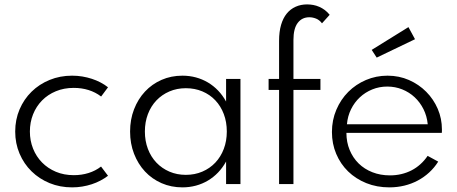

<svg xmlns="http://www.w3.org/2000/svg" viewBox="-20 -815 2023 850"><path d="M299.1 14.5Q322.3 14.5 344.1 10.9Q365.9 7.3 386.1 0.7Q406.4 -5.9 424.5 -15.5Q442.7 -25 458.2 -36.8L427.3 -77.7Q402.7 -58.6 372 -49.1Q341.4 -39.5 306.8 -39.5Q263.2 -39.5 227.5 -54.5Q191.8 -69.5 166.1 -95.7Q140.5 -121.8 126.4 -157Q112.3 -192.3 112.3 -232.7Q112.3 -273.6 126.4 -308.9Q140.5 -344.1 166.1 -370.2Q191.8 -396.4 227.5 -411.1Q263.2 -425.9 306.4 -425.9Q341.4 -425.9 372 -416.4Q402.7 -406.8 427.7 -387.7L458.2 -428.6Q443.2 -440.5 425 -450Q406.8 -459.5 386.6 -466.1Q366.4 -472.7 344.3 -476.4Q322.3 -480 299.1 -480Q245.5 -480 199.5 -461.1Q153.6 -442.3 119.8 -409.1Q85.9 -375.9 66.6 -330.7Q47.3 -285.5 47.3 -232.7Q47.3 -180 66.6 -134.8Q85.9 -89.5 119.8 -56.4Q153.6 -23.2 199.5 -4.3Q245.5 14.5 299.1 14.5Z M621.4 -232.7Q621.4 -274.5 634.8 -309.8Q648.2 -345 672.5 -370.5Q696.8 -395.9 730 -410.2Q763.2 -424.5 802.7 -424.5Q842.3 -424.5 875.7 -410.5Q909.1 -396.4 933.2 -370.9Q957.3 -345.5 970.7 -310.2Q984.1 -275 984.1 -232.7Q984.1 -190.9 970.7 -155.7Q957.3 -120.5 933.2 -95Q909.1 -69.5 875.7 -55.2Q842.3 -40.9 802.7 -40.9Q763.2 -40.9 730 -55.2Q696.8 -69.5 672.5 -95Q648.2 -120.5 634.8 -155.7Q621.4 -190.9 621.4 -232.7ZM555.9 -232.7Q555.9 -179.5 573.4 -134.3Q590.9 -89.1 621.8 -55.9Q652.7 -22.7 695.2 -4.1Q737.7 14.5 787.7 14.5Q818.6 14.5 847.3 6.8Q875.9 -0.9 900.7 -15.7Q925.5 -30.5 945.7 -51.6Q965.9 -72.7 980.9 -100V0H1044.5V-465.5H980.9V-365.5Q965.9 -392.7 945.7 -413.9Q925.5 -435 900.7 -449.8Q875.9 -464.5 847.3 -472.3Q818.6 -480 787.7 -480Q737.7 -480 695.2 -461.4Q652.7 -442.7 621.8 -409.5Q590.9 -376.4 573.4 -331.1Q555.9 -285.9 555.9 -232.7Z M1279.1 0V-416.8H1398.6V-465.5H1279.1V-638.2Q1279.1 -688.6 1298 -713.6Q1316.8 -738.6 1349.5 -738.6Q1364.1 -738.6 1379.1 -732.7Q1394.1 -726.8 1405.5 -711.8L1439.5 -749.5Q1429.5 -761.8 1418 -770.5Q1406.4 -779.1 1393.4 -784.8Q1380.5 -790.5 1366.8 -793Q1353.2 -795.5 1339.5 -795.5Q1311.8 -795.5 1288.9 -785.2Q1265.9 -775 1249.5 -755Q1233.2 -735 1224.3 -704.8Q1215.5 -674.5 1215.5 -634.1V-465.5H1169.1V-416.8H1215.5V0Z M1703.6 14.5Q1738.2 14.5 1770 6.8Q1801.8 -0.9 1829.5 -15.7Q1857.3 -30.5 1880.2 -51.6Q1903.2 -72.7 1920 -99.5L1873.2 -125Q1859.1 -104.1 1841.1 -88Q1823.2 -71.8 1802 -60.9Q1780.9 -50 1756.8 -44.3Q1732.7 -38.6 1706.4 -38.6Q1664.1 -38.6 1628.6 -52.5Q1593.2 -66.4 1567.7 -91.4Q1542.3 -116.4 1528 -150.9Q1513.6 -185.5 1513.6 -226.8H1935.9Q1936.4 -230.5 1936.4 -234.1Q1936.4 -237.7 1936.4 -242.3Q1936.4 -290 1918 -333Q1899.5 -375.9 1867 -408.6Q1834.5 -441.4 1790.7 -460.7Q1746.8 -480 1695.5 -480Q1645 -480 1600.2 -460.9Q1555.5 -441.8 1522 -408.4Q1488.6 -375 1469.1 -329.3Q1449.5 -283.6 1449.5 -230.5Q1449.5 -178.6 1468.4 -133.9Q1487.3 -89.1 1521.1 -56.1Q1555 -23.2 1601.6 -4.3Q1648.2 14.5 1703.6 14.5ZM1515.9 -265Q1519.1 -300.9 1534.1 -331.4Q1549.1 -361.8 1573 -384.1Q1596.8 -406.4 1628 -419.1Q1659.1 -431.8 1694.5 -431.8Q1729.5 -431.8 1760.7 -419.3Q1791.8 -406.8 1815.7 -384.5Q1839.5 -362.3 1854.8 -331.8Q1870 -301.4 1873.6 -265ZM1625.5 -594.1 1647.7 -560 1817.3 -641.4 1788.2 -695Z"/></svg>

Font: Spartan MB
Style: Regular
Weight: 212
Designer: Matt Bailey, Mirko Velimirovic
Foundry: Matt Bailey
Version: Version 1.005